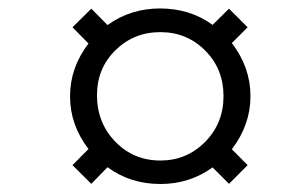

<svg xmlns="http://www.w3.org/2000/svg" viewBox="-20 -558 686 463"><path d="M367.2 -114.3Q293.9 -114.3 239.3 -154.8L200.2 -114.7L154.8 -159.7L193.4 -198.7Q148.9 -256.8 148.9 -325.7Q148.9 -395 193.4 -453.1L154.8 -492.2L200.2 -537.1L239.3 -497.6Q294.9 -537.6 365.7 -537.6Q438.5 -537.6 492.7 -498L532.2 -537.1L577.1 -492.2L539.1 -454.1Q584 -395.5 584 -326.2Q584 -256.8 539.1 -198.2L577.1 -159.7L532.2 -114.7L492.7 -154.3Q437 -114.3 367.2 -114.3ZM366.7 -170.9Q430.2 -170.9 474.6 -215.8Q519 -260.7 519 -326.2Q519 -391.6 474.9 -436Q430.7 -480.5 366.7 -480.5Q302.7 -480.5 258.3 -436.8Q213.9 -393.1 213.9 -328.6Q213.9 -261.7 258.1 -216.3Q302.2 -170.9 366.7 -170.9Z"/></svg>

Font: Elstob 18pt SemiBold
Style: Italic
Weight: 600
Italic angle: -20°
Designer: Peter S. Baker
Version: Version 1.015